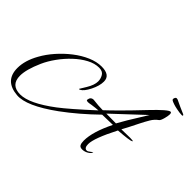

<svg xmlns="http://www.w3.org/2000/svg" viewBox="-168 -1109 1555 1555"><g transform="rotate(45 609.5 -332.0)"><path d="M153 116Q-1 103 -1 -42Q-1 -128 53 -224Q85 -282 133.5 -337Q182 -392 239.5 -436.5Q297 -481 357.5 -507Q418 -533 474 -533Q573 -533 573 -460Q573 -411 543 -351Q513 -291 482 -275Q479 -274 475 -274Q472 -274 472 -276L505 -330Q539 -386 539 -428Q539 -458 523 -485Q507 -512 466 -512Q416 -512 363.5 -484Q311 -456 262 -410Q213 -364 173 -308.5Q133 -253 109 -199Q58 -84 58 -13Q58 94 167 94Q271 94 449 -40Q490 -71 554.5 -127Q619 -183 706 -263Q694 -262 676 -260.5Q658 -259 634 -255Q624 -253 615 -251.5Q606 -250 598 -250Q578 -252 581 -260Q585 -297 619 -297Q650 -293 677.5 -291Q705 -289 730 -289Q769 -325 833.5 -389.5Q898 -454 987 -548Q1102 -669 1127 -669Q1138 -669 1138 -649Q1138 -641 1136 -629Q1134 -617 1130 -601Q1120 -563 1109 -555Q1078 -533 1057.5 -498.5Q1037 -464 1016 -422Q995 -379 977.5 -345.5Q960 -312 946 -286L1043 -288Q1079 -288 1079 -283Q1079 -282 1077 -280Q1060 -269 933 -260Q840 -79 840 -12Q840 34 869 34Q880 34 897 20Q913 7 917 7Q917 5 918 6Q919 7 917 7Q912 25 887.5 39.5Q863 54 836 54Q811 54 803 38Q795 22 795 -6Q795 -107 872 -263L752 -260Q618 -129 483 -30Q268 126 153 116ZM881 -289Q893 -312 929 -372.5Q965 -433 1026 -530L770 -290ZM1212 -713Q1185 -713 1148 -721Q1123 -726 1108 -731Q1093 -736 1086 -739Q1081 -741 1074.5 -745Q1068 -749 1068 -756Q1068 -764 1073 -772.5Q1078 -781 1084 -781Q1087 -781 1093 -780Q1099 -779 1108 -774Q1129 -764 1155 -752Q1181 -740 1210 -728Q1220 -724 1220 -719Q1220 -713 1212 -713Z"/></g></svg>

Font: Alex Brush
Style: Regular
Weight: 400
Designer: Robert E. Leuschke
Foundry: Robert E. Leuschke
Version: Version 1.111; ttfautohint (v1.8.4.7-5d5b)